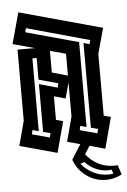

<svg xmlns="http://www.w3.org/2000/svg" viewBox="-56 -715 595 901"><g transform="rotate(-5 241.0 -264.5)"><path d="M15 -49 46 -165V-500H128L25 -528L65 -674L455 -567L422 -447V-156L455 -147L416 -1L240 -49L271 -165V-326L251 -252L197 -267V-156L230 -147L191 -1ZM89 -578 337 -510V-110L308 -118L304 -98L385 -76L390 -96L357 -105V-504L385 -496L390 -515L94 -597ZM197 -379 271 -358V-461L197 -481ZM132 -351V-453H112V-110L83 -118L79 -98L161 -76L166 -96L132 -105V-330L218 -306L223 -326ZM257 37 313 -52 348 -29 319 17Q341 46 374.5 64Q408 82 448 82Q453 82 458 82Q463 82 467 81L482 126Q447 145 408 145Q356 145 314.5 114.5Q273 84 257 37ZM443 119 437 100Q428 101 419 101Q388 101 360.5 88Q333 75 313 53L293 59Q315 87 348 104Q381 121 419 121Q425 121 431 120.5Q437 120 443 119Z"/></g></svg>

Font: Blaka Hollow
Style: Regular
Weight: 400
Designer: Mohamed Gaber
Foundry: Kief Type Foundry
Version: Version 1.003; ttfautohint (v1.8.4.7-5d5b)